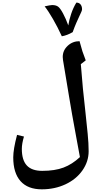

<svg xmlns="http://www.w3.org/2000/svg" viewBox="-20 -1091 760 1451"><path d="M584 96.2 556.6 -52.2 524.9 -226.1 501.5 -363.8 456.1 -637.2 454.1 -660.2Q454.1 -710 491.5 -744.9Q528.8 -779.8 581.1 -779.8Q595.7 -725.6 603 -702.9Q610.4 -680.2 627.9 -634.8L590.8 -606Q605 -418 626 -240.2Q635.3 -153.8 642.6 -80.3Q649.9 -6.8 649.9 51.8Q649.9 129.9 603 196.8Q556.2 263.7 474.9 301.8Q393.6 339.8 295.9 339.8Q190.4 339.8 135.3 278.1Q80.1 216.3 80.1 98.1Q80.1 37.1 108.9 -71.8L161.1 -59.1Q145 -4.9 145 34.2Q145 118.7 182.6 159.4Q220.2 200.2 298.8 200.2Q395 200.2 460.4 175.3Q525.9 150.4 584 96.2ZM496.1 -898.9Q502 -938.5 517.8 -986.1Q533.7 -1033.7 557.1 -1071.3Q578.1 -1071.3 589.1 -1057.1Q600.1 -1043 600.1 -1021Q600.1 -1013.7 594.5 -1001Q588.9 -988.3 579.3 -968Q569.8 -947.8 556.9 -918.5Q543.9 -889.2 529.3 -848.1Q487.8 -823.7 447.3 -816.9Q416 -885.3 380.4 -947Q344.7 -1008.8 317.4 -1043Q358.4 -1052.2 373 -1052.7H375.5Q402.3 -1052.7 418.7 -1041Q435.1 -1029.3 456.5 -989.3Q478 -949.2 496.1 -898.9Z"/></svg>

Font: Droid Arabic Naskh
Style: Bold
Weight: 700
Designer: Pascal Zoghbi
Foundry: Ascender Corporation
Version: Version 1.00